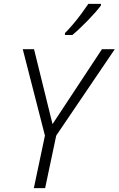

<svg xmlns="http://www.w3.org/2000/svg" viewBox="-20 -967 610 987"><path d="M154 0 211 -270 97 -714H155L250 -329L504 -714H570L269 -270L212 0ZM314 -797Q333 -816 356 -843Q379 -870 399.5 -898Q420 -926 434 -947H499V-939Q488 -924 470.5 -904Q453 -884 432.5 -863Q412 -842 391.5 -822.5Q371 -803 352 -787H314Z"/></svg>

Font: Noto Sans Display Light
Style: Italic
Weight: 300
Italic angle: -12°
Designer: Monotype Design Team
Foundry: Monotype Imaging Inc.
Version: Version 2.003